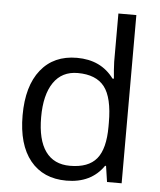

<svg xmlns="http://www.w3.org/2000/svg" viewBox="-54 -807 721 864"><g transform="rotate(5 306.5 -375.0)"><path d="M450.2 -71.8H445.8Q389.6 9.8 277.8 9.8Q172.9 9.8 114.5 -62Q56.2 -133.8 56.2 -266.1Q56.2 -398.4 114.7 -471.7Q173.3 -544.9 277.8 -544.9Q386.7 -544.9 444.8 -465.8H451.2L447.8 -504.4L445.8 -542V-759.8H526.9V0H460.9ZM288.1 -58.1Q371.1 -58.1 408.4 -103.3Q445.8 -148.4 445.8 -249V-266.1Q445.8 -379.9 408 -428.5Q370.1 -477.1 287.1 -477.1Q215.8 -477.1 178 -421.6Q140.1 -366.2 140.1 -265.1Q140.1 -162.6 177.7 -110.4Q215.3 -58.1 288.1 -58.1Z"/></g></svg>

Font: f02537652
Style: Regular
Weight: 400
Foundry: Ascender Corporation
Version: Version 1.10